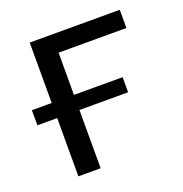

<svg xmlns="http://www.w3.org/2000/svg" viewBox="-97 -582 637 669"><g transform="rotate(-20 221.5 -248.0)"><path d="M83 0V-216H9.5V-272H83V-496H417V-428.5H165.5V-272H346V-216H165.5V0Z"/></g></svg>

Font: Heraclito
Style: Regular
Weight: 400
Designer: Kostas Bartsokas (font) & Cristiano Sobral (main changes)
Foundry: Kostas Bartsokas (font) & Cristiano Sobral (main changes)
Version: Version 1.00;July 8, 2020;FontCreator 13.0.0.2655 64-bit